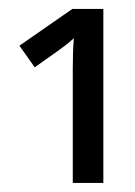

<svg xmlns="http://www.w3.org/2000/svg" viewBox="-20 -855 301 429"><path d="M141.6 -835H210.9V-446.3H142.6V-701.7Q142.6 -741.7 145 -769.5Q144.5 -769 132.8 -759Q121.1 -749 57.6 -704.6L23.4 -752.9Z"/></svg>

Font: XL-Viking
Style: Regular
Weight: 400
Foundry: Ascender Corporation
Version: Version 1.10 March 23, 2015